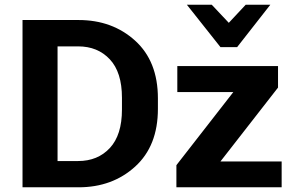

<svg xmlns="http://www.w3.org/2000/svg" viewBox="-20 -796 1242 816"><path d="M75.7 0H314.2Q457.5 0 554.3 -87.9Q651.1 -175.8 651.1 -333.3V-377.9Q651.1 -535.4 554.3 -623.2Q457.5 -710.9 314.2 -710.9H75.7ZM224.6 -111.6V-598.9H312Q395.3 -598.9 446.8 -543.8Q498.3 -488.8 498.3 -380.6V-330.3Q498.3 -222.2 446.8 -166.9Q395.3 -111.6 312 -111.6ZM729.7 0H1177V-109.9H917L1161.6 -423.8V-515.1H733.6V-404.8H971.7L729.7 -94ZM917 -595.7H987.8L1128.9 -775.9H1024.2L952.4 -699L879.9 -775.9H774.2Z"/></svg>

Font: Roboto Flex
Style: Regular
Weight: 400
Designer: Berlow after Robertson
Foundry: Google
Version: Version 3.200;gftools[0.9.32]